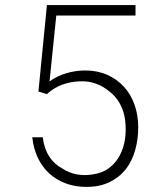

<svg xmlns="http://www.w3.org/2000/svg" viewBox="-20 -731 640 761"><path d="M132.3 -368.2 165.5 -357.9Q193.8 -383.3 226.3 -395.3Q258.8 -407.2 295.9 -408.7Q331.1 -410.2 360.4 -399.4Q389.6 -388.7 413.1 -368.7Q439.5 -349.1 455.6 -319.3Q471.7 -289.6 476.1 -253.9Q480.5 -216.3 475.6 -180.9Q470.7 -145.5 455.1 -115.7Q439 -85 412.1 -64.9Q385.3 -44.9 346.7 -39.6Q312.5 -34.2 282.2 -40.3Q252 -46.4 226.6 -63.5Q194.8 -80.1 174.8 -111.3Q154.8 -142.6 149.4 -187H107.9Q112.8 -141.6 130.1 -105.2Q147.5 -68.8 175.3 -43.5Q203.1 -18.1 240.2 -4.2Q277.3 9.8 322.3 9.8Q375 9.8 413.8 -9Q452.6 -27.8 478.5 -60.1Q503.4 -92.3 515.6 -135.3Q527.8 -178.2 527.8 -226.6Q527.8 -274.9 513.2 -316.2Q498.5 -357.4 471.2 -387.2Q443.4 -417.5 404.5 -434.6Q365.7 -451.7 317.9 -451.7Q278.8 -451.7 241.7 -440.4Q204.6 -429.2 176.3 -408.2L203.1 -669.4H517.1V-710.9H166Z"/></svg>

Font: Roboto Mono ExtraLight
Style: Regular
Weight: 250
Monospace: yes
Designer: Google
Version: Version 3.000